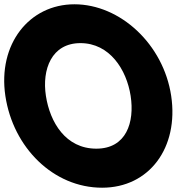

<svg xmlns="http://www.w3.org/2000/svg" viewBox="-44 -860 824 895"><path d="M-19 -413C17 -172 205 15 432 15C652 15 790 -172 754 -413C718 -654 516 -840 303 -840C92 -840 -55 -654 -19 -413ZM170 -413C151 -536 196 -659 331 -659C467 -659 546 -536 565 -413C584 -290 545 -167 405 -167C262 -167 189 -290 170 -413Z"/></svg>

Font: Poland Can Into
Style: Bold
Weight: 700
Foundry: Cannot Into Space Fonts
Version: Version 0.99